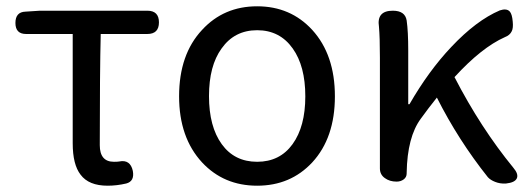

<svg xmlns="http://www.w3.org/2000/svg" viewBox="-20 -577 1686 610"><path d="M322 13Q262 13 236 -22Q211 -54 211 -122V-469H63Q29 -469 29 -504Q29 -539 61 -540L107 -543H296H448Q485 -543 485 -506Q485 -469 448 -469H300Q297 -346 297 -116Q297 -63 342 -63Q354 -63 359 -64Q394 -71 402 -34Q408 -1 381 6Q351 13 322 13Z M797 13Q691 13 622 -61Q549 -140 549 -271Q549 -404 622 -482Q691 -557 797 -557Q903 -557 972 -482Q1044 -403 1044 -271Q1044 -139 972 -61Q903 13 797 13ZM797 -63Q869 -63 909.5 -119Q950 -175 950 -271Q950 -367 910 -423Q869 -481 797 -481Q725 -481 684 -423Q644 -368 644 -271.5Q644 -175 684.5 -119Q725 -63 797 -63Z M1530 -14Q1436 -132 1368 -267Q1340 -232 1317 -200Q1274 -142 1272 -28V-26Q1272 -14 1262.5 -7Q1253 0 1240 0Q1218 0 1203 -11Q1187 -22 1187 -42V-197V-394Q1187 -458 1184 -492Q1176 -543 1228 -543Q1267 -543 1272 -512Q1277 -477 1277 -416V-246H1281Q1342 -352 1414 -428Q1493 -512 1568 -544Q1589 -551 1599 -541Q1607 -533 1609 -508Q1611 -488 1606 -478Q1600 -465 1584 -459Q1510 -426 1424 -332Q1507 -171 1611 -44Q1628 -24 1622 -10.5Q1616 3 1588 6H1585Q1569 7 1553.5 1Q1538 -5 1530 -14Z"/></svg>

Font: GenSenRounded JP R
Style: Regular
Weight: 400
Version: Version 1.501;PS 1;hotconv 16.6.51;makeotf.lib2.5.65220